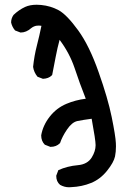

<svg xmlns="http://www.w3.org/2000/svg" viewBox="-20 -791 540 810"><path d="M154.8 -682.1Q148.9 -683.1 144.8 -683.1Q140.6 -683.1 135.3 -682.6Q129.9 -682.1 123.5 -679.4Q117.2 -676.8 111.8 -672.4Q90.8 -653.8 67.4 -653.8H66.4L43.5 -662.6Q31.2 -677.2 26.9 -695.8V-696.3Q26.9 -713.4 37.1 -728Q59.6 -749.5 85.9 -761.7Q106.4 -771 134.8 -771Q144 -771 153.8 -770Q193.8 -766.1 228 -747.6Q262.2 -728.5 310.1 -662.6Q357.4 -597.2 396 -486.8Q435.1 -376.5 451.2 -297.4Q467.3 -218.3 468.8 -187.5Q469.2 -180.2 469.2 -173.3Q469.2 -150.4 465.3 -131.3Q460 -106 431.4 -70.3Q402.8 -34.7 363.8 -19Q325.7 -3.4 280.8 -1.5Q275.9 -1 271 -1Q251.5 -1 233.4 -11.2Q217.3 -24.9 217.3 -48.8V-49.8L226.1 -73.2Q264.2 -90.3 308.6 -94.2Q349.1 -97.7 367.2 -127Q383.3 -153.3 383.3 -178.7Q383.3 -199.7 366.7 -290Q329.6 -285.2 306.2 -280.3Q283.7 -275.4 262.9 -244.9Q242.2 -214.4 233.4 -187.5L232.4 -186.5Q217.3 -171.4 193.4 -171.4H192.4L169.9 -180.2L168.9 -180.7Q153.8 -195.8 153.8 -219.7V-220.2Q161.1 -262.2 189.7 -298.8Q218.3 -335.4 260.3 -353Q298.3 -369.1 341.8 -374.5Q315.9 -439.9 294.4 -504.9Q272.9 -567.9 231.4 -623Q222.2 -589.4 215.3 -553Q208.5 -516.6 200.2 -475.1Q198.7 -473.1 198.2 -472.7Q185.1 -459.5 161.1 -458.5L138.2 -467.3Q123 -485.8 119.6 -508.8Q124.5 -555.7 135.5 -598.4Q146.5 -641.1 154.8 -682.1Z"/></svg>

Font: Bakudai
Style: Medium
Weight: 500
Version: Version 1.48